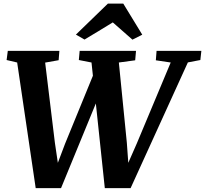

<svg xmlns="http://www.w3.org/2000/svg" viewBox="-20 -1020 1117 1046"><path d="M174.5 5 73.5 -679.5 16 -693 22.5 -743H303.5L299.5 -692L226 -679L279 -242.5L304.5 -70L272.5 -73L334.5 -237L491.5 -620.5L510 -475.5L312.5 5ZM551 5 478.5 -679.5 409.5 -693 414 -743H721L716.5 -691.5L627.5 -679.5L671 -242.5L683.5 -69.5L653 -74L725.5 -239L910 -679.5L829 -691.5L833 -743H1077L1071.5 -693L1003.5 -680L691.5 5ZM393.5 -831.5 568 -1000.5H651.5L755 -831L701.5 -804Q674.5 -827 648 -851Q621.5 -875 594.5 -898Q556 -874.5 517.5 -851Q479 -827.5 440.5 -804.5Z"/></svg>

Font: Merriweather 20pt ExtraBold
Style: Italic
Weight: 800
Italic angle: -7.8°
Version: Version 2.101